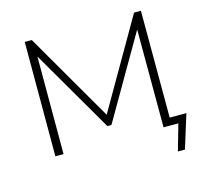

<svg xmlns="http://www.w3.org/2000/svg" viewBox="-119 -838 1225 1135"><g transform="rotate(-15 493.5 -270.0)"><path d="M126 0V-700H169L494 -139H471L795 -700H837L838 0H788L787 -623H801L494 -93H469L161 -623H176V0ZM833 160 883 -16 906 0H790V-46H940L876 160Z"/></g></svg>

Font: MOST Montserrat Light
Style: Regular
Weight: 300
Designer: Julieta Ulanovsky
Foundry: Julieta Ulanovsky
Version: Version 8.000;March 11, 2024;FontCreator 15.0.0.2926 64-bit